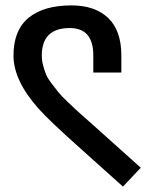

<svg xmlns="http://www.w3.org/2000/svg" viewBox="-20 -687 561 712"><path d="M436 5 281 -134Q161 -241 124 -283Q30 -388 30 -481Q30 -575 86 -621Q142 -667 245 -667Q332 -667 381 -620.5Q430 -574 430 -481V-418H326V-481Q326 -583 239 -583Q135 -583 135 -481Q135 -463 140 -444Q145 -425 151 -410.5Q157 -396 172.5 -376Q188 -356 197 -344.5Q206 -333 230 -310Q254 -287 264.5 -277.5Q275 -268 305.5 -241Q336 -214 347 -204L502 -65Z"/></svg>

Font: Biryani DemiBold
Style: Regular
Weight: 600
Designer: Dan Reynolds and Mathieu Réguer
Foundry: Dan Reynolds and Mathieu Réguer
Version: Version 1.003;PS 001.003;hotconv 1.0.70;makeotf.lib2.5.58329